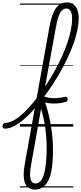

<svg xmlns="http://www.w3.org/2000/svg" viewBox="-163 -1039 666 1576"><path d="M-124 17Q-135 17 -139.5 9.5Q-144 2 -142.5 -7Q-141 -16 -134.5 -23.5Q-128 -31 -116 -31Q-93 -31 -67 -42.5Q-41 -54 -13 -75Q15 -96 44 -125Q73 -154 102 -188.5Q131 -223 159 -261Q195 -308 228.5 -361Q262 -414 292.5 -469.5Q323 -525 348 -581Q373 -637 391 -691Q409 -745 419 -795Q429 -845 429 -887Q429 -900 437 -906.5Q445 -913 456 -913Q467 -913 475 -906Q483 -899 483 -887Q483 -844 472.5 -793Q462 -742 442.5 -686.5Q423 -631 396 -572.5Q369 -514 336.5 -456Q304 -398 267 -342Q230 -286 191 -235Q161 -194 129 -156.5Q97 -119 64 -87.5Q31 -56 -1 -32.5Q-33 -9 -64 4Q-95 17 -124 17ZM380 -204Q348 -194 312 -190.5Q276 -187 240.5 -191.5Q205 -196 173 -208Q165 -213 163 -221.5Q161 -230 164 -238.5Q167 -247 173 -251Q179 -255 187 -252Q213 -240 244 -235.5Q275 -231 308 -234Q341 -237 372 -245Q380 -247 385.5 -242Q391 -237 392.5 -229Q394 -221 391 -213.5Q388 -206 380 -204ZM125 517Q96 517 75 504.5Q54 492 43 465.5Q32 439 31.5 397.5Q31 356 42 298L243 -819Q261 -923 295.5 -971Q330 -1019 385 -1019Q418 -1019 440 -1002.5Q462 -986 472.5 -957Q483 -928 483 -887Q483 -875 475 -868.5Q467 -862 456 -862Q445 -862 437 -868.5Q429 -875 429 -887Q429 -913 424 -931Q419 -949 408.5 -959Q398 -969 381 -969Q361 -969 345 -953Q329 -937 316.5 -901.5Q304 -866 294 -806L191 -240Q210 -195 224 -145.5Q238 -96 248 -45Q258 6 264 57.5Q270 109 271.5 159Q273 209 270.5 256Q268 303 262 346Q254 399 236 437.5Q218 476 190.5 496.5Q163 517 125 517ZM129 467Q144 467 156.5 459Q169 451 179 435.5Q189 420 196 397Q203 374 208 345Q214 308 217 268Q220 228 220 186Q220 144 217.5 101Q215 58 209 15.5Q203 -27 194.5 -68Q186 -109 174 -146L94 305Q78 390 87 428.5Q96 467 129 467ZM0 490H438V500H0ZM0 -20H438V0H0ZM0 -505H438V-500H0ZM0 -1010H438V-1000H0Z"/></svg>

Font: Playwrite ZA Guides
Style: Regular
Weight: 400
Designer: Veronika Burian, José Scaglione
Foundry: TypeTogether
Version: Version 1.003